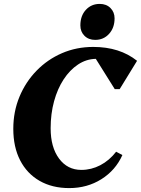

<svg xmlns="http://www.w3.org/2000/svg" viewBox="-20 -946 721 982"><path d="M334 16Q247 16 182.5 -21Q118 -58 83 -126Q48 -194 48 -287Q48 -375 79.5 -451Q111 -527 167 -584.5Q223 -642 297 -674Q371 -706 457 -706Q592 -706 681 -635L592 -490H567L470 -645Q421 -644 379 -616Q337 -588 305.5 -540Q274 -492 256.5 -428Q239 -364 239 -290Q239 -193 282 -135Q325 -77 396 -77Q447 -77 493 -101Q539 -125 574 -170L606 -153Q571 -75 498.5 -29.5Q426 16 334 16ZM467 -742Q433 -742 412 -763Q391 -784 391 -816Q391 -865 419 -895.5Q447 -926 490 -926Q524 -926 545 -905Q566 -884 566 -852Q566 -804 538 -773Q510 -742 467 -742Z"/></svg>

Font: Platypi
Style: Bold Italic
Weight: 700
Italic angle: -13°
Designer: David Sargent
Foundry: Bolt Cutter Type
Version: Version 1.200; ttfautohint (v1.8.4.7-5d5b)